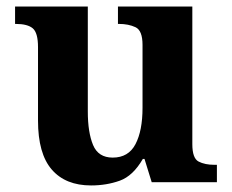

<svg xmlns="http://www.w3.org/2000/svg" viewBox="-20 -556 707 586"><path d="M258 10Q180 10 138 -38.5Q96 -87 96 -188V-412Q96 -456 80 -469.5Q64 -483 28 -483H26V-536H248V-216Q248 -152 264 -113.5Q280 -75 324 -75Q372 -75 393.5 -116Q415 -157 415 -227V-419Q415 -463 393.5 -473Q372 -483 343 -483H340V-536H567V-116Q567 -73 586 -63Q605 -53 634 -53H642V0H443L421 -71H416Q386 -19 345.5 -4.5Q305 10 258 10Z"/></svg>

Font: Noto Serif Tibetan
Style: Bold
Weight: 700
Designer: Monotype Design Team
Foundry: Monotype Imaging Inc.
Version: Version 2.103; ttfautohint (v1.8.4.7-5d5b)